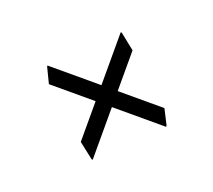

<svg xmlns="http://www.w3.org/2000/svg" viewBox="-88 -726 777 699"><g transform="rotate(20 300.5 -376.5)"><path d="M542 -345H332V-141H328L269 -187V-345H88L60 -403V-407H269V-612H273L332 -565V-407H513L542 -350Z"/></g></svg>

Font: Halant
Style: Regular
Weight: 400
Designer: Hitesh Malaviya (Devanagari), Satya Rajpurohit (Latin)
Foundry: Indian Type Foundry
Version: Version 1.100;PS 1.0;hotconv 1.0.78;makeotf.lib2.5.61930; tt